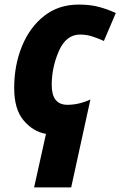

<svg xmlns="http://www.w3.org/2000/svg" viewBox="-20 -579 526 839"><path d="M129 240H291L375 -144Q324 -121 275 -121Q206 -121 206 -207Q206 -285 237.5 -356.5Q269 -428 330 -428Q358 -428 384 -419.5Q410 -411 434 -400L486 -522Q452 -538 413.5 -548.5Q375 -559 324 -559Q236 -559 173 -509.5Q110 -460 76 -377Q42 -294 42 -194Q42 -102 83 -53Q124 -4 181 6Z"/></svg>

Font: Noto Sans Display Extra
Style: Italic
Weight: 800
Italic angle: -12°
Designer: Monotype Design Team
Foundry: Monotype Imaging Inc.
Version: Version 1.900